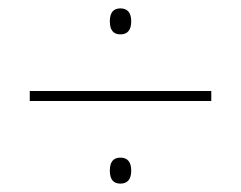

<svg xmlns="http://www.w3.org/2000/svg" viewBox="-20 -582 576 458"><path d="M267 -500Q293 -500 293 -531Q293 -562 267 -562Q242 -562 242 -531Q242 -500 267 -500ZM51 -341H484V-365H51ZM267 -144Q293 -144 293 -175Q293 -206 267 -206Q242 -206 242 -175Q242 -144 267 -144Z"/></svg>

Font: Noto Sans Display Thin
Style: Regular
Weight: 250
Designer: Monotype Design Team
Foundry: Monotype Imaging Inc.
Version: Version 1.900